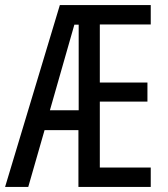

<svg xmlns="http://www.w3.org/2000/svg" viewBox="-22 -800 658 754"><path d="M570 -66V-142H370V-401H557V-476H370V-704H570V-780H213L-2 -66H89L153 -289H286V-66ZM174 -367 270 -703H287V-367Z"/></svg>

Font: Noto Sans Malayalam UI ExtraCondensed
Style: Regular
Weight: 400
Width: 2
Designer: Jelle Bosma - Monotype Design Team
Foundry: Monotype Imaging Inc.
Version: Version 2.104